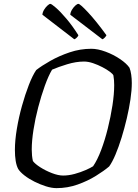

<svg xmlns="http://www.w3.org/2000/svg" viewBox="-20 -972 711 992"><path d="M272 0Q247 0 217 -9.5Q187 -19 158 -33.5Q129 -48 106.5 -65.5Q84 -83 74 -99Q65 -116 61 -141Q57 -166 57 -197Q57 -246 67 -306Q77 -366 93.5 -425Q110 -484 129 -533Q148 -582 167 -610Q195 -632 240 -657.5Q285 -683 339.5 -701.5Q394 -720 452 -720Q485 -720 525.5 -705Q566 -690 600 -667Q634 -644 649 -622Q655 -607 658 -586Q661 -565 661 -543Q661 -506 654 -458.5Q647 -411 635 -360Q623 -309 608 -260.5Q593 -212 576.5 -173Q560 -134 544 -112Q517 -89 475 -63Q433 -37 381 -18.5Q329 0 272 0ZM306 -65Q335 -65 366 -73.5Q397 -82 423 -93.5Q449 -105 461 -113Q483 -145 502.5 -196.5Q522 -248 537 -308.5Q552 -369 561 -427.5Q570 -486 570 -532Q570 -545 569 -558Q568 -571 566 -582Q564 -589 548 -601Q532 -613 509 -625Q486 -637 461 -645.5Q436 -654 414 -654Q373 -654 327 -640Q281 -626 249 -612Q230 -580 211.5 -528.5Q193 -477 177.5 -418Q162 -359 153 -301.5Q144 -244 144 -199Q144 -183 145.5 -168Q147 -153 150 -140Q161 -125 188.5 -107.5Q216 -90 248.5 -77.5Q281 -65 306 -65ZM509 -769 343 -896Q344 -909 352 -922Q360 -935 369.5 -943.5Q379 -952 385 -952Q394 -952 435.5 -907.5Q477 -863 530 -790Q528 -785 521.5 -778Q515 -771 509 -769ZM364 -769 199 -896Q200 -909 208 -922Q216 -935 225.5 -943.5Q235 -952 240 -952Q246 -952 269 -932Q292 -912 323 -875.5Q354 -839 385 -790Q384 -785 377 -778Q370 -771 364 -769Z"/></svg>

Font: Texturina 72pt 72pt Regular
Style: Italic
Weight: 400
Italic angle: -11°
Designer: Guillermo Torres Carreño
Foundry: Omnibus-Type
Version: Version 1.002; ttfautohint (v1.8.3)